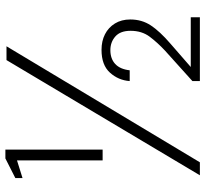

<svg xmlns="http://www.w3.org/2000/svg" viewBox="-44 -700 744 695"><g transform="rotate(-90 327.5 -352.0)"><path d="M95 -352V-662L31 -642V-668L102 -704H134V-352ZM41 0 458 -700H508L88 0ZM382 0V-27L492 -126Q521 -153 542.5 -181.5Q564 -210 564 -251Q564 -288 543.5 -306Q523 -324 494 -324Q463 -324 444 -306.5Q425 -289 421 -254H382Q385 -295 412.5 -325.5Q440 -356 495 -356Q527 -356 551.5 -343.5Q576 -331 590.5 -307.5Q605 -284 605 -252Q605 -210 583.5 -177.5Q562 -145 518 -107L433 -33H613V0Z"/></g></svg>

Font: DM Sans 11pt ExtraLight
Style: Regular
Weight: 250
Version: Version 4.004;gftools[0.9.30]